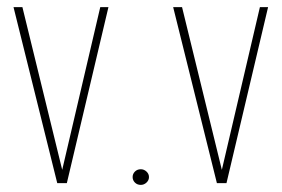

<svg xmlns="http://www.w3.org/2000/svg" viewBox="-20 -515 792 540"><path d="M141 0 18 -495H43L157 -29H153L262 -495H285L168 0Z M376 5Q366 5 359.5 -1.5Q353 -8 353 -17Q353 -26 359.5 -32.5Q366 -39 376 -39Q385 -39 392 -32.5Q399 -26 399 -17Q399 -8 392 -1.5Q385 5 376 5Z M590 0 467 -495H492L606 -29H602L711 -495H734L617 0Z"/></svg>

Font: Alumni Sans Thin
Style: Regular
Weight: 100
Designer: Robert E. Leuschke
Foundry: Robert E. Leuschke
Version: Version 1.018